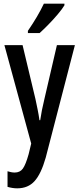

<svg xmlns="http://www.w3.org/2000/svg" viewBox="-20 -786 432 1046"><path d="M4 -540H103L173 -247Q179 -219 185 -189.5Q191 -160 195 -131H199Q206 -181 222 -247L290 -540H388L229 73Q204 161 168.5 200.5Q133 240 74 240Q61 240 48 238Q35 236 21 232V147Q30 150 40.5 152Q51 154 60 154Q89 154 104.5 132.5Q120 111 136 54L150 -4ZM331 -757Q319 -737 295 -708.5Q271 -680 244 -652.5Q217 -625 196 -606H132V-618Q187 -698 219 -766H331Z"/></svg>

Font: Noto Sans Lao UI ExtCond Med
Style: Regular
Weight: 500
Width: 2
Designer: Monotype Design Team
Foundry: Monotype Imaging Inc.
Version: Version 2.000; ttfautohint (v1.8.4.7-5d5b)